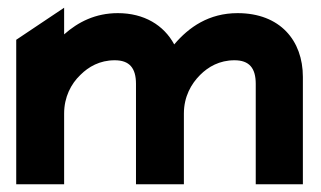

<svg xmlns="http://www.w3.org/2000/svg" viewBox="-20 -477 831 497"><path d="M22 0H146V-183C146 -226 164 -260 188 -283C209 -304 238 -321 277 -321C315 -321 332 -301 332 -260V0H456V-183C456 -227 475 -260 498 -283C519 -304 548 -321 587 -321C625 -321 642 -301 642 -260V0H764V-278C764 -372 705 -443 595 -443C521 -443 469 -407 431 -362C404 -412 353 -443 285 -443C227 -443 182 -420 146 -388V-457L22 -374Z"/></svg>

Font: Charger Sport
Style: Ult
Weight: 1000
Designer: Jasper
Foundry: Cannot Into Space Fonts
Version: Version 1.1